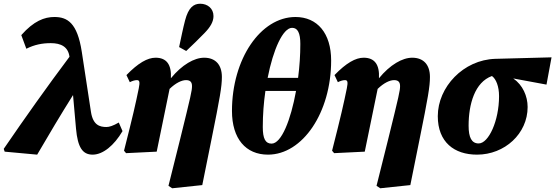

<svg xmlns="http://www.w3.org/2000/svg" viewBox="-42 -812 2973 1028"><path d="M454 16C509 16 569 -33 614 -110L594 -156C563 -138 543 -132 528 -132C492 -132 456 -142 445 -213L396 -534C372 -691 318 -721 249 -721C196 -721 139 -700 72 -624L99 -551C143 -573 184 -581 230 -581C284 -581 323 -562 330 -508C210 -348 93 -183 -22 -15L-17 0L157 16C220 -92 283 -198 349 -303L365 -123C374 -23 400 16 454 16Z M622 -5 633 8 797 0 866 -336C898 -367 930 -383 954 -383C977 -383 986 -372 986 -351C986 -327 981 -304 922 -65L860 183L880 196L1041 179L1090 -64C1136 -291 1146 -349 1146 -400C1146 -465 1112 -503 1051 -503C998 -503 932 -465 873 -393C877 -466 850 -503 791 -503C748 -503 698 -475 635 -410L653 -372C667 -379 680 -383 691 -383C705 -383 708 -374 701 -339C685 -260 669 -189 622 -5ZM917 -560 955 -539C990 -572 1021 -602 1053 -635C1085 -668 1101 -696 1101 -726C1101 -767 1069 -792 1030 -792C995 -792 967 -772 949 -703C938 -661 927 -607 917 -560Z M1393 16C1578 16 1731 -209 1731 -488C1731 -634 1657 -721 1540 -721C1353 -721 1200 -496 1200 -218C1200 -69 1274 16 1393 16ZM1522 -663C1552 -663 1566 -635 1566 -577C1566 -518 1562 -456 1554 -395H1391C1421 -548 1473 -663 1522 -663ZM1412 -43C1379 -43 1365 -70 1365 -132C1365 -197 1370 -263 1379 -325H1543C1515 -170 1465 -43 1412 -43Z M1736 -5 1747 8 1911 0 1980 -336C2012 -367 2044 -383 2068 -383C2091 -383 2100 -372 2100 -351C2100 -327 2095 -304 2036 -65L1974 183L1994 196L2155 179L2204 -64C2250 -291 2260 -349 2260 -400C2260 -465 2226 -503 2165 -503C2112 -503 2046 -465 1987 -393C1991 -466 1964 -503 1905 -503C1862 -503 1812 -475 1749 -410L1767 -372C1781 -379 1794 -383 1805 -383C1819 -383 1822 -374 1815 -339C1799 -260 1783 -189 1736 -5Z M2512 16C2660 16 2783 -96 2783 -239C2783 -297 2757 -357 2706 -392L2884 -359L2911 -505L2610 -497C2439 -492 2302 -346 2302 -190C2302 -51 2390 16 2512 16ZM2467 -139C2467 -254 2500 -372 2592 -405C2614 -389 2630 -350 2630 -297C2630 -165 2574 -44 2521 -44C2483 -44 2467 -76 2467 -139Z"/></svg>

Font: Source Serif Pro Black
Style: Italic
Weight: 900
Italic angle: -12°
Designer: Frank Grießhammer
Foundry: Adobe Systems Incorporated
Version: Version 3.001;hotconv 1.0.111;makeotfexe 2.5.65597